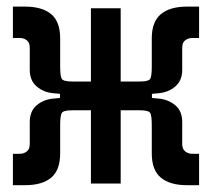

<svg xmlns="http://www.w3.org/2000/svg" viewBox="-20 -542 626 567"><path d="M393.6 -261.7V-301.3Q419.9 -301.3 424.1 -310.1Q428.2 -318.8 428.2 -345.7V-428.7Q428.2 -478 455.1 -500.2Q481.9 -522.5 532.2 -522.5H567.9V-429.7H546.9Q536.1 -429.7 527.1 -423.1Q518.1 -416.5 518.1 -400.9V-335.4Q518.1 -304.2 497.6 -286.6Q477.1 -269 447.3 -266.6ZM18.1 4.9V-87.9H39.1Q50.3 -87.9 59.1 -94.7Q67.9 -101.6 67.9 -116.7V-182.1Q67.9 -213.9 88.4 -231.2Q108.9 -248.5 138.7 -251L192.4 -255.9V-216.3Q166 -216.3 161.9 -207.5Q157.7 -198.7 157.7 -171.9V-88.9Q157.7 -39.6 131.1 -17.3Q104.5 4.9 53.7 4.9ZM157.2 -216.3V-301.3H256.3V-216.3ZM192.4 -261.7 138.7 -266.6Q108.9 -269 88.4 -286.6Q67.9 -304.2 67.9 -335.4V-400.9Q67.9 -416.5 59.1 -423.1Q50.3 -429.7 39.1 -429.7H18.1V-522.5H53.7Q104.5 -522.5 131.1 -500.2Q157.7 -478 157.7 -428.7V-345.7Q157.7 -318.8 161.9 -310.1Q166 -301.3 192.4 -301.3ZM248.5 0V-517.6H336.4V0ZM532.2 4.9Q481.9 4.9 455.1 -17.3Q428.2 -39.6 428.2 -88.9V-171.9Q428.2 -198.7 424.1 -207.5Q419.9 -216.3 393.6 -216.3V-255.9L447.3 -251Q477.1 -248.5 497.6 -231.2Q518.1 -213.9 518.1 -182.1V-116.7Q518.1 -101.6 527.1 -94.7Q536.1 -87.9 546.9 -87.9H567.9V4.9ZM326.7 -216.3V-301.3H428.7V-216.3Z"/></svg>

Font: Cascadia Mono
Style: Regular
Weight: 400
Monospace: yes
Designer: Aaron Bell
Foundry: Saja Typeworks
Version: Version 2404.023